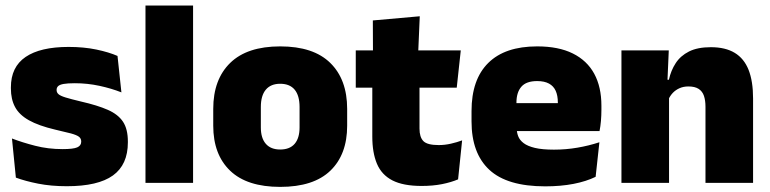

<svg xmlns="http://www.w3.org/2000/svg" viewBox="-20 -680 2863 714"><path d="M228.5 12.5Q170 12.5 122 3Q74 -6.5 39 -19.5L24.5 -165Q63.5 -150 111.2 -137.8Q159 -125.5 213 -125.5Q252.5 -125.5 267.2 -132Q282 -138.5 282 -153V-154Q282 -165 273.5 -171.5Q265 -178 243.8 -183.8Q222.5 -189.5 185 -198Q123.5 -212.5 87.5 -232.8Q51.5 -253 36 -282Q20.5 -311 20.5 -351V-355Q20.5 -431 75.2 -468.2Q130 -505.5 235 -505.5Q291.5 -505.5 338.2 -495.8Q385 -486 417 -472L431.5 -336.5Q395 -351 350 -360.8Q305 -370.5 258 -370.5Q231 -370.5 216.2 -367.8Q201.5 -365 196 -359.5Q190.5 -354 190.5 -346V-345Q190.5 -336 197.5 -329.8Q204.5 -323.5 224 -317.5Q243.5 -311.5 281 -302.5Q342.5 -288.5 381 -271.5Q419.5 -254.5 437.5 -227.2Q455.5 -200 455.5 -153.5V-150.5Q455.5 -67.5 400 -27.5Q344.5 12.5 228.5 12.5Z M698 0H521V-659.5H698Z M1022 15Q898.5 15 835.8 -45.2Q773 -105.5 773 -212.5V-275Q773 -384.5 836 -446Q899 -507.5 1022 -507.5Q1145.5 -507.5 1208.2 -446Q1271 -384.5 1271 -275V-212.5Q1271 -105.5 1208.5 -45.2Q1146 15 1022 15ZM1022 -124Q1057.5 -124 1075.8 -145.2Q1094 -166.5 1094 -206V-282Q1094 -324.5 1075.8 -346.5Q1057.5 -368.5 1022 -368.5Q987 -368.5 968.5 -346.5Q950 -324.5 950 -282V-206Q950 -166.5 968.5 -145.2Q987 -124 1022 -124Z M1548 11.5Q1479.5 11.5 1439.2 -9.2Q1399 -30 1381.8 -71Q1364.5 -112 1364.5 -172V-436H1540V-202Q1540 -170 1554.5 -155.2Q1569 -140.5 1611.5 -140.5Q1634.5 -140.5 1657.2 -145.8Q1680 -151 1698.5 -158L1683.5 -13Q1657.5 -2 1623.5 4.8Q1589.5 11.5 1548 11.5ZM1678.5 -354H1303V-492.5H1693.5ZM1535 -480.5H1367L1366.5 -604L1541 -619.5Z M2007.5 13Q1866 13 1799.8 -48.5Q1733.5 -110 1733.5 -228.5V-267Q1733.5 -384.5 1795.8 -446Q1858 -507.5 1977.5 -507.5Q2057 -507.5 2110 -481.2Q2163 -455 2189.8 -405.8Q2216.5 -356.5 2216.5 -287V-271.5Q2216.5 -251.5 2214.8 -230.8Q2213 -210 2209.5 -192.5H2051Q2053 -223 2053.8 -250Q2054.5 -277 2054.5 -298.5Q2054.5 -324.5 2046.5 -342.2Q2038.5 -360 2021.5 -369.2Q2004.5 -378.5 1977.5 -378.5Q1937 -378.5 1918.8 -357.5Q1900.5 -336.5 1900.5 -298V-253.5L1901.5 -234.5V-203.5Q1901.5 -188 1907 -173.5Q1912.5 -159 1927.2 -147.8Q1942 -136.5 1969.2 -130Q1996.5 -123.5 2040 -123.5Q2084.5 -123.5 2127 -130.8Q2169.5 -138 2209 -151L2195 -22.5Q2160.5 -5.5 2112.8 3.8Q2065 13 2007.5 13ZM2174 -192.5H1827V-296.5H2174Z M2780.5 0H2603.5V-283Q2603.5 -306.5 2597.8 -323.5Q2592 -340.5 2578 -349.5Q2564 -358.5 2540 -358.5Q2521.5 -358.5 2507 -352Q2492.5 -345.5 2482.2 -334.8Q2472 -324 2466 -310.5L2439 -383.5H2467.5Q2475 -418 2492.8 -445.2Q2510.5 -472.5 2542.2 -488.5Q2574 -504.5 2623.5 -504.5Q2677.5 -504.5 2712.2 -483.5Q2747 -462.5 2763.8 -420.2Q2780.5 -378 2780.5 -313.5ZM2468 0H2291V-492.5H2467L2461.5 -366L2468 -348Z"/></svg>

Font: Anek Malayalam ExtraBold
Style: Regular
Weight: 800
Version: Version 1.003